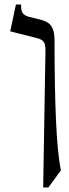

<svg xmlns="http://www.w3.org/2000/svg" viewBox="-20 -605 303 845"><path d="M220 -425Q220 -219 226.5 -74Q233 71 248 145L193 220H170L180 -378Q181 -405 174 -418Q167 -431 144 -437L25 -467L50 -585H73Q72 -557 80 -547Q88 -537 104 -532L160 -518Q176 -514 189.5 -506Q203 -498 211.5 -479.5Q220 -461 220 -425Z"/></svg>

Font: Bona Nova SC
Style: Regular
Weight: 400
Designer: Mateusz Machalski
Foundry: Capitalics
Version: Version 4.001; ttfautohint (v1.8.4.7-5d5b)